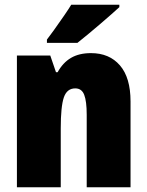

<svg xmlns="http://www.w3.org/2000/svg" viewBox="-20 -786 618 806"><path d="M528 -360V0H344V-304Q344 -361 333.5 -388Q323 -415 296 -415Q261 -415 248 -377Q235 -339 235 -247V0H51V-553H191L215 -483H222Q244 -523 278 -543Q312 -563 362 -563Q439 -563 483.5 -511.5Q528 -460 528 -360ZM481 -756Q454 -731 401.5 -686Q349 -641 305 -606H177V-620L206 -659Q259 -733 279 -766H481Z"/></svg>

Font: Noto Sans Display Black Narrow
Style: Regular
Weight: 900
Width: 4
Designer: Monotype Design team
Foundry: Monotype Imaging Inc.
Version: Version 1.000